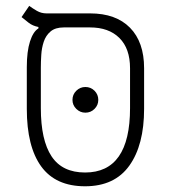

<svg xmlns="http://www.w3.org/2000/svg" viewBox="-20 -632 626 661"><path d="M272.9 9.3Q171.4 9.3 121.8 -59.1Q72.3 -127.4 72.3 -257.3V-400.9Q72.3 -455.1 83.3 -489.3Q94.2 -523.4 112.3 -534.2V-539.1Q92.3 -543 78.9 -553.5Q65.4 -564 54.2 -573.2L80.6 -611.8Q91.8 -603.5 106.9 -594.7Q122.1 -585.9 140.1 -585.9H290Q378.9 -585.9 427.5 -536.6Q476.1 -487.3 476.1 -397V-257.3Q476.1 -132.8 425.3 -61.8Q374.5 9.3 272.9 9.3ZM272.9 -38.1Q427.7 -38.1 427.7 -259.8V-397Q427.7 -464.8 391.1 -501.2Q354.5 -537.6 290 -537.6H199.7Q170.4 -537.6 154.1 -523.7Q137.7 -509.8 130.6 -488.3Q123.5 -466.8 122.1 -443.1Q120.6 -419.4 120.6 -399.4V-259.8Q120.6 -149.4 157.5 -93.8Q194.3 -38.1 272.9 -38.1ZM273.9 -244.1Q255.9 -244.1 242.7 -257.1Q229.5 -270 229.5 -288.1Q229.5 -306.6 242.7 -319.6Q255.9 -332.5 273.9 -332.5Q292.5 -332.5 305.4 -319.6Q318.4 -306.6 318.4 -288.1Q318.4 -270 305.4 -257.1Q292.5 -244.1 273.9 -244.1Z"/></svg>

Font: Cascadia Mono ExtraLight
Style: Regular
Weight: 200
Monospace: yes
Designer: Aaron Bell
Foundry: Saja Typeworks
Version: Version 2404.023; ttfautohint (v1.8.4)